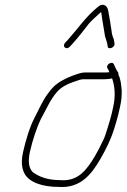

<svg xmlns="http://www.w3.org/2000/svg" viewBox="-20 -736 522 792"><path d="M268.6 -544 279.4 -556C303.5 -582.1 324.5 -610.3 346.3 -638C360.5 -654.6 380.8 -671.3 396.4 -686C397.4 -684.7 398 -683 398.2 -681C402.5 -647.2 408.5 -619.4 413.3 -586C416.5 -574 422.6 -560.1 424.1 -546C423.5 -529.1 454.2 -538.1 452.4 -556C450.9 -566.1 450.3 -574.4 445.6 -583C442.2 -592.9 440.7 -601.2 439.5 -613C435.8 -641.3 431.4 -662.5 426.5 -691C423.4 -714.3 402.6 -726.8 380.8 -705C334.1 -667.1 300.8 -617.4 260.1 -572L248.1 -559C235 -543 254.3 -528.1 268.6 -544ZM442.3 -413C453.2 -381.1 458 -342.2 446.4 -292L440.2 -265C438.2 -256.3 435.8 -247.7 433.2 -239L424.7 -211C419.6 -193.9 411.7 -167.2 403.3 -153C394.5 -133.9 382.4 -109.9 371 -91C337.8 -36.2 303.1 13.4 228.4 7C176.7 7 141.9 -6.4 115 -26C97.8 -43.7 94.8 -72.7 103.9 -112C114.1 -156.4 130.6 -207.7 148.6 -245C171.1 -284.9 187.3 -325.7 215.4 -357C232.1 -376.5 257.9 -389.6 282.9 -398L306.7 -406C312.5 -408 317.8 -409 322.4 -409H408.4C415.1 -409 420.8 -409.3 425.7 -410C430.3 -410 435.9 -411 442.3 -413ZM431.1 -438C426.3 -437.3 420.9 -437 414.9 -437H328.9C321.6 -437 312.8 -435.3 302.7 -432C269.5 -420.9 242.3 -409.9 216.3 -391C201.6 -381.3 188.8 -365.1 177.8 -350C155.7 -321.5 141.3 -286 123.1 -251.5C102.7 -212.9 86.7 -158.9 75.9 -112C66.8 -72.8 68.9 -44.5 80.1 -22C99.3 16.6 155.6 35 221.9 35C311.8 41.5 357.7 -16.9 394.8 -81.5C417.3 -120.8 437.3 -159.7 452.3 -209L460.7 -237C463.4 -245.7 465.9 -255 468.2 -265L474.4 -292C481.2 -321.4 482.5 -339.3 482 -364C479.6 -387.4 478 -408.1 469.3 -426C469 -427.4 467.7 -432.1 468.2 -434C468.1 -436.7 466.8 -439.3 464 -442C459.5 -448 456.6 -456.3 453.7 -462L449.7 -471C442.5 -485.6 415.7 -469.7 423 -455L428 -446C428.7 -443.3 429.7 -440.7 431.1 -438Z"/></svg>

Font: HoneyBee
Style: XLitIt
Weight: 200
Foundry: Cannot Into Space Fonts
Version: Version 0.89